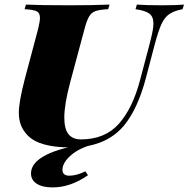

<svg xmlns="http://www.w3.org/2000/svg" viewBox="-20 -628 821 836"><path d="M518 -79Q438 14 288 14Q149 14 99 -40Q80 -60 71 -83.5Q62 -107 62 -138Q62 -185 89 -288L146 -502Q154 -536 154 -550Q154 -572 139.5 -579Q125 -586 87 -588L93 -608Q151 -605 282 -605Q387 -605 457 -608L451 -588Q414 -586 396.5 -580Q379 -574 368.5 -557Q358 -540 348 -502L286 -271Q260 -174 260 -116Q260 -66 278.5 -43.5Q297 -21 332 -21Q437 -21 497.5 -89Q558 -157 590 -280L625 -412Q637 -457 642.5 -482.5Q648 -508 648 -526Q648 -555 630.5 -568.5Q613 -582 570 -588L576 -608Q615 -605 687 -605Q747 -605 781 -608L775 -588Q738 -581 717 -566.5Q696 -552 682.5 -522Q669 -492 653 -432L616 -291Q580 -153 518 -79ZM252 111Q252 137 282 137Q313 137 352 118L363 135Q287 188 209 188Q165 188 140 172Q115 156 115 127Q115 80 181 46.5Q247 13 371 -3H399Q328 14 290 47Q252 80 252 111Z"/></svg>

Font: Playfair Display SC Black
Style: Italic
Weight: 900
Italic angle: -14°
Designer: Claus Eggers Sørensen
Foundry: Claus Eggers Sørensen
Version: Version 1.200; ttfautohint (v1.6)